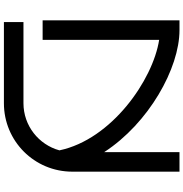

<svg xmlns="http://www.w3.org/2000/svg" viewBox="2 -742 938 982"><g transform="rotate(90 471.0 -251.0)"><path d="M858 -700H758V-315C610 -543 329 -700 134 -700H84V0H184V-596C389 -564 693 -353 749 -86C720 20 623 98 508 98H93V198H508C702 198 858 42 858 -152Z"/></g></svg>

Font: Bruno Ace SC
Style: Regular
Weight: 400
Designer: Astigmatic (AOETI)
Foundry: Astigmatic (AOETI)
Version: Version 1.000